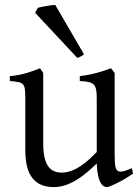

<svg xmlns="http://www.w3.org/2000/svg" viewBox="-20 -747 569 782"><path d="M305 -437V-417C364 -414 374 -405 374 -347V-128C337 -90 288 -44 231 -44C186 -44 156 -72 156 -163V-450L143 -469C73 -440 32 -438 20 -437V-417C78 -412 83 -410 83 -347V-136C83 -55 106 15 199 15C269 15 328 -37 374 -81C377 -1 399 15 415 15C427 15 469 -7 488 -18L522 -40L517 -62C496 -53 481 -48 471 -48C449 -48 447 -70 447 -124V-450L432 -469C371 -446 331 -440 305 -437ZM322 -526 205 -727C191 -727 140 -718 134 -715L123 -695L295 -511C306 -515 314 -519 322 -526Z"/></svg>

Font: Temporarium
Style: Regular
Weight: 400
Version: Version 1.1